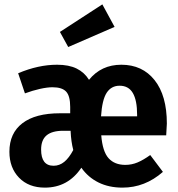

<svg xmlns="http://www.w3.org/2000/svg" viewBox="-20 -842 812 878"><path d="M740 -223H443Q449 -149 476.5 -118.5Q504 -88 553 -88Q582 -88 608.5 -99Q635 -110 667 -133L725 -56Q643 16 540 16Q478 16 430.5 -7.5Q383 -31 352 -75Q291 16 185 16Q111 16 67 -29.5Q23 -75 23 -148Q23 -233 82.5 -278.5Q142 -324 254 -324H301V-353Q301 -403 282.5 -423Q264 -443 220 -443Q196 -443 162.5 -435.5Q129 -428 94 -415L63 -507Q155 -546 241 -546Q295 -546 330.5 -528.5Q366 -511 387 -477Q443 -546 535 -546Q631 -546 687 -475.5Q743 -405 743 -277Q743 -268 740 -223ZM607 -317Q607 -383 587.5 -416.5Q568 -450 527 -450Q489 -450 468 -418Q447 -386 442 -310H607ZM315 -156Q305 -195 303 -241V-244H269Q218 -244 193 -223Q168 -202 168 -158Q168 -84 225 -84Q252 -84 274 -102Q296 -120 315 -156ZM504 -719 292 -627 254 -696 448 -822Z"/></svg>

Font: Fira Sans Condensed SemiBold
Style: Regular
Weight: 600
Width: 3
Designer: bBox Type GmbH & Carrois Corporate GbR & Edenspiekermann AG
Foundry: bBox Type GmbH & Carrois Corporate GbR & Edenspiekermann AG
Version: Version 4.301